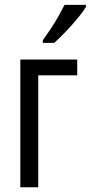

<svg xmlns="http://www.w3.org/2000/svg" viewBox="-20 -786 381 806"><path d="M304.2 -536.1V-469.7H140.6V0H65.4V-536.1ZM340.8 -765.6V-756.8Q331.1 -740.7 314.9 -720.5Q298.8 -700.2 279.8 -679Q260.7 -657.7 241.7 -638.7Q222.7 -619.6 207.5 -606H159.7V-617.2Q179.2 -644 195.8 -669.4Q212.4 -694.8 226.1 -719Q239.7 -743.2 251 -765.6Z"/></svg>

Font: Open Sans Condensed
Style: Regular
Weight: 400
Width: 3
Designer: Monotype Design Team
Foundry: Monotype Imaging Inc.
Version: Version 3.000